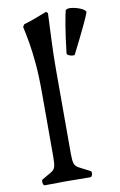

<svg xmlns="http://www.w3.org/2000/svg" viewBox="-91 -863 571 915"><g transform="rotate(-10 194.5 -405.5)"><path d="M79 -760 87 -772Q116 -780 143 -790.5Q170 -801 199 -812L207 -804Q204 -736 201 -667Q198 -598 198 -530V-125Q198 -93 202.5 -78.5Q207 -64 224 -55Q241 -46 276 -28Q283 -25 280.5 -12Q278 1 270 1Q222 1 203.5 0.5Q185 0 170 0H138Q125 0 108.5 0.5Q92 1 50 1Q43 1 41 -12Q39 -25 44 -28Q76 -46 90.5 -55Q105 -64 109 -78.5Q113 -93 113 -125V-435Q113 -519 107.5 -578.5Q102 -638 94.5 -681.5Q87 -725 79 -760ZM299 -588Q297 -584 287 -585Q277 -586 268.5 -590.5Q260 -595 261 -601Q270 -681 279.5 -736Q289 -791 293 -804Q302 -812 323.5 -809Q345 -806 365 -797.5Q385 -789 389 -778Q385 -764 361 -713.5Q337 -663 299 -588Z"/></g></svg>

Font: Anvers
Style: Regular
Weight: 400
Designer: Ishtar van Looy
Version: Version 1.000